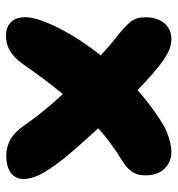

<svg xmlns="http://www.w3.org/2000/svg" viewBox="4 -568 582 629"><g transform="rotate(90 294.5 -254.0)"><path d="M98 17Q72 17 55.5 3Q39 -11 37 -40Q35 -69 53 -113Q67 -148 89.5 -187.5Q112 -227 142 -267.5Q172 -308 208.5 -348Q245 -388 287 -424Q329 -460 376 -490Q394 -502 412 -509.5Q430 -517 447 -521Q464 -525 478 -525Q510 -525 532.5 -503Q555 -481 555 -439Q555 -412 542 -394.5Q529 -377 509 -365Q446 -327 391 -277Q336 -227 288 -168.5Q240 -110 197 -48Q173 -12 149.5 2.5Q126 17 98 17ZM491 16Q463 16 438.5 3Q414 -10 389 -46Q364 -83 328 -125Q292 -167 251 -208.5Q210 -250 169 -287.5Q128 -325 92 -353Q67 -373 52 -391Q37 -409 37 -441Q37 -465 45.5 -484Q54 -503 70 -514Q86 -525 108 -525Q128 -525 147 -516.5Q166 -508 195 -486Q216 -470 249.5 -439Q283 -408 321.5 -369Q360 -330 398 -288.5Q436 -247 468.5 -210Q501 -173 520 -146Q551 -103 559 -79.5Q567 -56 567 -42Q567 -14 546.5 1Q526 16 491 16Z"/></g></svg>

Font: Shantell Sans ExtraBold
Style: Regular
Weight: 800
Designer: Stephen Nixon, Anya Danilova, Shantell Martin
Foundry: Arrow Type
Version: Version 1.011;[c5ecc13dd]